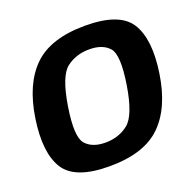

<svg xmlns="http://www.w3.org/2000/svg" viewBox="-122 -806 949 937"><g transform="rotate(-20 353.0 -337.0)"><path d="M293 5.5Q472.5 5.5 561.2 -80.8Q650 -167 675.5 -337.5Q701 -507.5 647 -594Q593 -680.5 414 -680.5Q234.5 -680.5 145.8 -594.2Q57 -508 31.5 -337.5Q6 -167.5 60 -81Q114 5.5 293 5.5ZM313.5 -110Q244.5 -110 211 -149.2Q177.5 -188.5 201 -337.5Q225 -489 274.8 -527Q324.5 -565 393.5 -565Q462.5 -565 496.2 -526.8Q530 -488.5 506 -337.5Q482 -188 432.2 -149Q382.5 -110 313.5 -110Z"/></g></svg>

Font: Anybody UltraCondensed Thin
Style: Bold Italic
Weight: 700
Italic angle: -10°
Version: Version 1.111